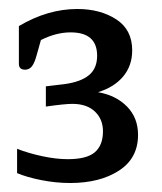

<svg xmlns="http://www.w3.org/2000/svg" viewBox="-20 -789 360 427"><path d="M18 -404V-458Q44 -448 74.5 -441.5Q105 -435 131 -435Q173 -435 191 -450.5Q209 -466 209 -497Q209 -524 191 -541Q173 -558 141 -558Q124 -558 82 -552V-597L124 -602Q160 -607 178 -622Q196 -637 196 -665Q196 -717 137 -717Q105 -717 71 -700L62 -668Q57 -649 51 -641.5Q45 -634 36 -634Q22 -634 22 -647V-731Q86 -769 152 -769Q203 -769 238.5 -746Q274 -723 274 -677Q274 -643 254 -619Q234 -595 198 -584Q238 -577 262.5 -552Q287 -527 287 -489Q287 -437 244.5 -409.5Q202 -382 136 -382Q104 -382 71.5 -388.5Q39 -395 18 -404Z"/></svg>

Font: MaitreeSemiBold
Style: Regular
Weight: 600
Designer: CadsonDemak Team
Foundry: CadsonDemak
Version: Version 1.000